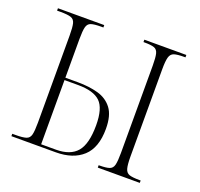

<svg xmlns="http://www.w3.org/2000/svg" viewBox="-100 -646 787 756"><g transform="rotate(20 294.0 -268.0)"><path d="M20 0V-10H35Q64 -10 78 -14.5Q92 -19 96 -35Q100 -51 100 -85V-450Q100 -485 96 -501Q92 -517 78 -521.5Q64 -526 35 -526H20V-536H214V-526H205Q176 -526 162.5 -521.5Q149 -517 145 -501Q141 -485 141 -451V-289H193Q241 -289 278.5 -278.5Q316 -268 338 -239Q360 -210 360 -154Q360 -75 319 -37.5Q278 0 206 0ZM382 0V-10H383Q412 -10 426 -14.5Q440 -19 444 -35Q448 -51 448 -85V-451Q448 -485 444 -501Q440 -517 427 -521.5Q414 -526 387 -526H382V-536H558V-526H553Q524 -526 510.5 -521.5Q497 -517 492.5 -501Q488 -485 488 -451V-85Q488 -51 492.5 -35Q497 -19 510.5 -14.5Q524 -10 553 -10H558V0ZM203 -10Q263 -10 291 -43Q319 -76 319 -154Q319 -225 291 -252Q263 -279 198 -279H141V-10Z"/></g></svg>

Font: Noto Serif Display ExtraCondensed ExtraLight
Style: Regular
Weight: 200
Width: 2
Designer: Monotype Design Team
Foundry: Monotype Imaging Inc.
Version: Version 2.009